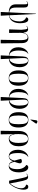

<svg xmlns="http://www.w3.org/2000/svg" viewBox="2164 -3006 1082 5449"><g transform="rotate(90 2704.5 -282.0)"><path d="M320 238 331 10Q212 5 158 -44.5Q104 -94 104 -185V-420Q104 -474 99.5 -498Q95 -522 73 -522Q64 -522 49.5 -515.5Q35 -509 17 -492L11 -501Q27 -516 49 -527.5Q71 -539 100 -539Q142 -539 162.5 -523Q183 -507 189 -478Q195 -449 195 -408V-193Q195 -96 227.5 -53.5Q260 -11 331 -4L367 -760H377L414 -4Q481 -15 519 -58.5Q557 -102 572.5 -165.5Q588 -229 588 -299Q588 -357 569.5 -395Q551 -433 524.5 -454.5Q498 -476 474 -482Q474 -511 491 -527.5Q508 -544 533 -544Q575 -544 598 -510.5Q621 -477 630 -424Q639 -371 639 -310Q639 -256 628 -204Q617 -152 591.5 -108Q566 -64 522.5 -34Q479 -4 414 6L426 238Z M1110 239 1120 -346Q1117 -442 1098 -484.5Q1079 -527 1030 -527Q991 -527 964.5 -499Q938 -471 925 -424Q912 -377 912 -320L915 0H814L826 -347Q820 -416 815 -454Q810 -492 802 -507Q794 -522 778 -522Q766 -522 750.5 -513.5Q735 -505 722 -492L715 -501Q731 -515 752.5 -527Q774 -539 805 -539Q834 -539 853 -528.5Q872 -518 885 -490Q898 -462 906 -410H911Q926 -467 948.5 -496Q971 -525 999 -535.5Q1027 -546 1058 -546Q1131 -546 1167.5 -499Q1204 -452 1205 -350L1211 239Z M1552 238 1563 8Q1454 1 1388 -66.5Q1322 -134 1322 -265Q1322 -327 1341.5 -383.5Q1361 -440 1400.5 -483Q1440 -526 1501 -545L1506 -538Q1459 -509 1436.5 -443.5Q1414 -378 1414 -265Q1414 -191 1429 -134Q1444 -77 1477 -42.5Q1510 -8 1564 -1L1582 -382Q1586 -475 1616.5 -510.5Q1647 -546 1702 -546Q1786 -546 1837 -478.5Q1888 -411 1888 -296Q1888 -215 1862 -149Q1836 -83 1782.5 -41Q1729 1 1647 8L1658 238ZM1628 -378 1646 -4Q1702 -15 1734.5 -56Q1767 -97 1781.5 -157.5Q1796 -218 1796 -286Q1796 -406 1773 -471Q1750 -536 1700 -536Q1677 -536 1659.5 -524Q1642 -512 1633.5 -478.5Q1625 -445 1628 -378Z M2194 10Q2093 10 2035.5 -58.5Q1978 -127 1978 -269Q1978 -546 2197 -546Q2299 -546 2356 -477Q2413 -408 2413 -269Q2413 -127 2357.5 -58.5Q2302 10 2194 10ZM2196 0Q2264 0 2292 -61.5Q2320 -123 2320 -269Q2320 -414 2291.5 -475Q2263 -536 2195 -536Q2128 -536 2100 -475Q2072 -414 2072 -269Q2072 -123 2100.5 -61.5Q2129 0 2196 0Z M2733 238 2744 8Q2635 1 2569 -66.5Q2503 -134 2503 -265Q2503 -327 2522.5 -383.5Q2542 -440 2581.5 -483Q2621 -526 2682 -545L2687 -538Q2640 -509 2617.5 -443.5Q2595 -378 2595 -265Q2595 -191 2610 -134Q2625 -77 2658 -42.5Q2691 -8 2745 -1L2763 -382Q2767 -475 2797.5 -510.5Q2828 -546 2883 -546Q2967 -546 3018 -478.5Q3069 -411 3069 -296Q3069 -215 3043 -149Q3017 -83 2963.5 -41Q2910 1 2828 8L2839 238ZM2809 -378 2827 -4Q2883 -15 2915.5 -56Q2948 -97 2962.5 -157.5Q2977 -218 2977 -286Q2977 -406 2954 -471Q2931 -536 2881 -536Q2858 -536 2840.5 -524Q2823 -512 2814.5 -478.5Q2806 -445 2809 -378Z M3380 10Q3279 10 3221.5 -58.5Q3164 -127 3164 -269Q3164 -546 3383 -546Q3485 -546 3542 -477Q3599 -408 3599 -269Q3599 -127 3543.5 -58.5Q3488 10 3380 10ZM3382 0Q3450 0 3478 -61.5Q3506 -123 3506 -269Q3506 -414 3477.5 -475Q3449 -536 3381 -536Q3314 -536 3286 -475Q3258 -414 3258 -269Q3258 -123 3286.5 -61.5Q3315 0 3382 0ZM3382 -606 3372 -610 3393 -766Q3397 -792 3412.5 -799.5Q3428 -807 3449 -800Q3470 -793 3489 -776V-764Z M3692 239 3697 -93V-261Q3696 -402 3754.5 -474Q3813 -546 3922 -546Q4023 -546 4077 -477.5Q4131 -409 4131 -272Q4131 -176 4102.5 -113.5Q4074 -51 4025.5 -20.5Q3977 10 3916 10Q3872 10 3838.5 -17.5Q3805 -45 3789 -120H3787L3793 239ZM3907 -6Q3941 -6 3970.5 -31.5Q4000 -57 4018.5 -114Q4037 -171 4037 -265Q4037 -407 4011.5 -471.5Q3986 -536 3918 -536Q3850 -536 3817.5 -472.5Q3785 -409 3786 -268L3787 -170Q3807 -74 3836.5 -40Q3866 -6 3907 -6Z M4422 10Q4367 10 4324 -18.5Q4281 -47 4256 -105.5Q4231 -164 4231 -254Q4231 -315 4251.5 -374Q4272 -433 4314.5 -479Q4357 -525 4422 -546L4428 -536Q4386 -508 4363.5 -464Q4341 -420 4332.5 -367.5Q4324 -315 4324 -260Q4324 -179 4332.5 -128.5Q4341 -78 4355 -50Q4369 -22 4387.5 -11.5Q4406 -1 4427 -1Q4459 -1 4488.5 -35.5Q4518 -70 4539 -151Q4524 -204 4511.5 -250Q4499 -296 4490 -337Q4505 -352 4523.5 -357.5Q4542 -363 4554 -363Q4587 -363 4604 -343Q4621 -323 4614 -285Q4610 -259 4597 -221.5Q4584 -184 4573 -153Q4588 -77 4611.5 -39Q4635 -1 4679 -1Q4720 -1 4750.5 -58.5Q4781 -116 4781 -242Q4781 -313 4760.5 -364.5Q4740 -416 4713 -446Q4686 -476 4664 -482Q4664 -511 4682.5 -527.5Q4701 -544 4730 -544Q4766 -544 4793 -521Q4820 -498 4837.5 -459Q4855 -420 4863.5 -372Q4872 -324 4872 -274Q4872 -189 4850 -125Q4828 -61 4788 -25.5Q4748 10 4693 10Q4637 10 4604.5 -21Q4572 -52 4554 -113Q4540 -54 4503 -22Q4466 10 4422 10Z M5109 0Q5083 -130 5065 -221Q5047 -312 5034 -371Q5021 -430 5010.5 -463Q5000 -496 4990 -509Q4980 -522 4967 -522Q4949 -522 4915 -489L4908 -497Q4947 -539 5000 -539Q5030 -539 5050 -526Q5070 -513 5084.5 -481Q5099 -449 5113 -391Q5127 -333 5144 -243Q5161 -153 5187 -25Q5227 -72 5258 -126.5Q5289 -181 5306.5 -235.5Q5324 -290 5324 -335Q5324 -385 5310.5 -414.5Q5297 -444 5274 -459.5Q5251 -475 5221 -482Q5221 -511 5236.5 -527.5Q5252 -544 5279 -544Q5325 -544 5344.5 -509Q5364 -474 5364 -409Q5364 -363 5351.5 -308Q5339 -253 5315 -197Q5291 -141 5257 -90Q5223 -39 5180 0Z"/></g></svg>

Font: Noto Serif Display SemiCondensed
Style: Regular
Weight: 400
Width: 4
Designer: Monotype Design Team
Foundry: Monotype Imaging Inc.
Version: Version 2.009